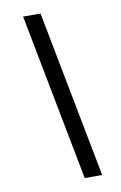

<svg xmlns="http://www.w3.org/2000/svg" viewBox="-85 -682 528 835"><g transform="rotate(-10 179.5 -264.0)"><path d="M220 105 78 -633H155L297 105Z"/></g></svg>

Font: Rasa Medium
Style: Italic
Weight: 500
Italic angle: -7.10001°
Designer: Anna Giedrys (Yrsa+Rasa design), David Brezina (Yrsa art-direction, Rasa art-direction, design)
Foundry: Rosetta Type Foundry
Version: Version 2.004